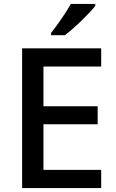

<svg xmlns="http://www.w3.org/2000/svg" viewBox="-20 -961 595 981"><path d="M467 -931V-941H342C317 -896 271 -830 241 -793V-781H311C360 -817 438 -894 467 -931ZM497 0V-93H202V-326H479V-418H202V-621H497V-714H93V0Z"/></svg>

Font: Noto Sans Georgian Medium
Style: Regular
Weight: 500
Designer: Monotype Design Team, Akaki Razmadze
Foundry: Google LLC
Version: Version 2.005